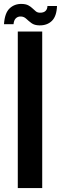

<svg xmlns="http://www.w3.org/2000/svg" viewBox="-47 -961 311 981"><path d="M43.9 0V-800H168.7V0ZM195.4 -930.2H244.3Q242.2 -877.8 218.1 -854.3Q194.1 -830.8 154.6 -831.3Q128.9 -831.7 113.9 -842.8Q98.9 -853.9 87.2 -865.1Q75.5 -876.2 59.9 -876.7Q44.1 -877.4 34 -867.5Q23.9 -857.7 22.2 -837.5H-26.6Q-22.9 -894.5 2.2 -918.2Q27.3 -941.9 64.5 -940.9Q85.3 -940.4 97.8 -933.6Q110.4 -926.9 119.2 -918.1Q128.1 -909.3 136.4 -902.8Q144.7 -896.3 156.8 -896.1Q175.4 -895.7 185.3 -904.8Q195.1 -914 195.4 -930.2Z"/></svg>

Font: Big Shoulders Stencil Thin
Style: Regular
Weight: 100
Designer: Patric King
Foundry: XO Type Co
Version: Version 2.001